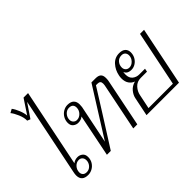

<svg xmlns="http://www.w3.org/2000/svg" viewBox="-135 -1294 1710 1710"><g transform="rotate(-45 719.5 -439.5)"><path d="M94 -64Q94 -80 99 -103L249 -836L160 -705L131 -717Q132 -755 112.5 -800.5Q93 -846 73 -870L108 -889Q127 -865 144 -823Q161 -781 163 -749L253 -885H310L160 -151Q184 -171 218 -171Q244 -171 265 -154.5Q286 -138 286 -104Q286 -71 270 -45Q254 -19 228 -4.5Q202 10 174 10Q94 10 94 -64ZM254 -81Q255 -86 255 -94Q255 -117 242 -131Q229 -145 208 -145Q178 -145 155.5 -120.5Q133 -96 133 -63Q133 -43 145.5 -30Q158 -17 182 -17Q209 -17 229 -35.5Q249 -54 254 -81Z M499 -401Q476 -381 439 -381Q414 -381 393 -397.5Q372 -414 372 -447Q372 -479 387.5 -505.5Q403 -532 429 -547.5Q455 -563 483 -563Q524 -563 544 -543.5Q564 -524 564 -489Q564 -479 562 -457L488 -95L776 -553H828Q863 -553 879.5 -538Q896 -523 896 -488Q896 -465 891 -444L801 0H750L837 -429Q843 -455 843 -471Q843 -490 834 -498.5Q825 -507 806 -507H787Q777 -489 648 -285.5Q519 -82 467 0H418ZM525 -488Q525 -510 513 -522.5Q501 -535 475 -535Q445 -535 423.5 -511Q402 -487 402 -456Q402 -435 415.5 -421Q429 -407 449 -407Q479 -407 502 -431Q525 -455 525 -488Z M953 -175Q959 -209 985 -241Q1011 -273 1056 -285Q1028 -294 1009 -320.5Q990 -347 990 -388Q990 -408 994 -425Q1005 -481 1042 -522Q1079 -563 1135 -563Q1174 -563 1194 -544.5Q1214 -526 1214 -494Q1214 -463 1199.5 -437Q1185 -411 1160.5 -395.5Q1136 -380 1109 -380Q1056 -380 1043 -419Q1040 -403 1040 -388Q1040 -344 1066.5 -323Q1093 -302 1128 -302H1200L1194 -271H1115Q1068 -271 1038.5 -238.5Q1009 -206 1002 -167L974 -32H1281L1388 -553H1439L1326 0H917ZM1184 -486Q1184 -508 1171.5 -521.5Q1159 -535 1136 -535Q1102 -535 1081.5 -511.5Q1061 -488 1061 -456Q1061 -435 1074.5 -421Q1088 -407 1110 -407Q1138 -407 1161 -431Q1184 -455 1184 -486Z"/></g></svg>

Font: Taviraj ExtraLight
Style: Italic
Weight: 275
Italic angle: -12°
Designer: Katatrad Team
Foundry: CadsonDemak
Version: Version 1.001